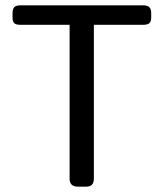

<svg xmlns="http://www.w3.org/2000/svg" viewBox="-20 -700 614 720"><path d="M241 -30V-607H56Q40 -607 33.5 -613Q27 -619 27 -634V-651Q27 -666 33.5 -673Q40 -680 56 -680H517Q533 -680 540 -673Q547 -666 547 -651V-634Q547 -619 540 -613Q533 -607 517 -607H332V-30Q332 -15 325 -7.5Q318 0 302 0H272Q241 0 241 -30Z"/></svg>

Font: Mitr Light
Style: Regular
Weight: 300
Designer: Thanarat Vachiruckul
Foundry: Cadson Demak
Version: Version 1.002